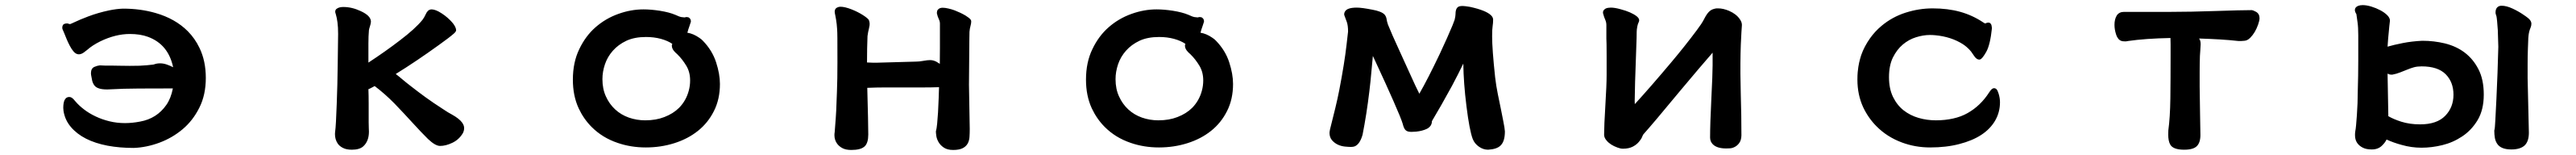

<svg xmlns="http://www.w3.org/2000/svg" viewBox="-20 -515 10040 603"><path d="M486.3 -382.8Q430.2 -382.8 370.6 -354Q339.4 -338.4 320.3 -321.3Q311 -314 306.2 -310.5Q296.4 -303.7 287.1 -303.7Q275.9 -303.7 266.1 -315.4Q258.3 -324.7 251.5 -337.9Q244.6 -351.1 240.2 -361.8Q232.9 -379.9 229 -389.2L225.6 -397Q222.7 -402.3 222.7 -406.7Q222.7 -420.4 233.4 -422.9Q236.8 -423.8 242.2 -423.8H243.7Q249.5 -421.4 252.2 -421.4Q254.9 -421.4 256.3 -422.4Q295.9 -440.9 324.2 -451.2Q363.3 -465.8 405.3 -474.6Q433.6 -480.5 459.5 -481.4H460Q527.3 -481.4 586.4 -464.4Q663.1 -442.4 711.9 -393.6Q739.7 -365.7 757.3 -329.1Q782.2 -278.3 782.2 -211.9Q782.2 -145.5 756.8 -95.7Q731.9 -45.9 691.7 -12.2Q651.4 21.5 601.6 40Q551.3 58.6 501.5 60.5H501Q446.3 60.5 399.4 51.8Q302.2 33.2 256.3 -21Q232.9 -48.3 227.5 -84Q226.6 -89.8 226.6 -95.2Q226.6 -105.5 228 -113.3Q229.5 -121.1 231.4 -125Q233.4 -128.9 236.3 -132.3Q241.7 -137.7 250 -137.7Q254.9 -137.7 258.8 -135.3Q266.1 -130.9 274.4 -120.1Q287.6 -104.5 307.4 -89.4Q327.1 -74.2 352.3 -62.3Q377.4 -50.3 406.5 -43.2Q435.5 -36.1 466.8 -36.1Q495.6 -36.1 525.9 -42Q591.3 -53.7 628.4 -106.9Q646 -131.8 653.8 -170.9H621.1Q500 -170.9 461.9 -169.7Q423.8 -168.5 398.4 -167Q377.4 -167 366.2 -170.9Q353.5 -174.8 347.4 -183.3Q341.3 -191.9 339.1 -202.1Q336.9 -212.4 335 -223.6Q334.5 -227.1 334.5 -230Q334.5 -249 348.1 -254.9Q359.4 -259.8 369.1 -260.7Q379.4 -259.8 390.1 -259.8H415Q426.8 -259.8 445.3 -259.3Q463.9 -258.8 485.4 -258.8Q506.8 -258.8 523.9 -259.3Q553.2 -260.7 576.7 -263.7H577.1Q578.1 -263.7 580.6 -264.6Q590.8 -268.6 604 -268.6Q617.2 -268.6 630.4 -263.9Q643.6 -259.3 654.8 -253.4Q636.2 -342.3 557.1 -371.6Q526.9 -382.8 486.3 -382.8Z M1757.8 -397.5Q1757.8 -394.5 1756.3 -392.6Q1753.9 -388.7 1749.5 -384.8Q1732.4 -369.6 1689.9 -339.4Q1602.5 -276.4 1522.5 -227.1Q1533.7 -218.8 1548.1 -206.5Q1562.5 -194.3 1579.6 -181.2Q1608.4 -158.7 1637.9 -137.2Q1667.5 -115.7 1708.5 -89.4Q1726.6 -77.1 1741.7 -69.3Q1770.5 -53.2 1781.2 -38.1Q1789.1 -27.3 1789.1 -16.6Q1789.1 -6.8 1784.2 2.9Q1769 28.3 1743.2 40.5Q1717.8 52.7 1695.3 52.7Q1676.8 52.7 1648.4 25.9Q1622.6 0.5 1589.6 -35.6Q1556.6 -71.8 1517.6 -112.3Q1480 -150.4 1440.4 -180.2Q1435.1 -177.2 1430.2 -174.8Q1422.4 -170.4 1416 -168Q1417 -144 1417 -110.8V-39.1Q1417 -26.4 1417.5 -16.4Q1418 -6.3 1418 -2.9Q1418 34.7 1395.5 54.7Q1380.9 67.4 1351.6 67.4Q1330.1 67.4 1316.9 60.5Q1303.2 53.7 1296.4 43.5Q1285.6 27.8 1285.6 6.3Q1285.6 2.4 1286.1 -1Q1288.1 -14.6 1289.6 -43.7Q1291 -72.8 1292.5 -110.8Q1295.4 -182.6 1296.4 -270.5Q1297.9 -373 1297.9 -382.8Q1297.9 -409.7 1295.4 -428Q1293 -446.3 1288.6 -460.9Q1286.6 -465.8 1286.6 -469.2Q1286.6 -475.6 1291 -480Q1293.5 -481.9 1296.4 -483.4Q1304.7 -487.8 1318.4 -487.8Q1352.1 -487.8 1386.2 -471.7Q1425.8 -453.6 1425.8 -430.7V-430.2Q1424.8 -420.9 1421.9 -412.4Q1418.9 -403.8 1418 -397.5Q1416 -374.5 1416 -346.2V-271.5Q1483.9 -315.9 1538.6 -357.9Q1598.1 -402.8 1626.5 -437.5Q1633.8 -447.3 1638.2 -457.3Q1642.6 -467.3 1647.7 -472.4Q1652.8 -477.5 1660.6 -478.5H1661.1Q1673.8 -478.5 1690.4 -469.7Q1714.8 -456.1 1733.9 -437Q1740.7 -430.2 1746.6 -422.9Q1757.8 -407.7 1757.8 -397.5Z M2672.9 -431.6V-430.7Q2670.4 -422.4 2667.5 -414.1Q2662.6 -400.9 2659.2 -387.7Q2682.1 -384.3 2706.1 -367.7Q2714.8 -361.8 2719.2 -356.9Q2755.9 -319.3 2771 -273.2Q2786.1 -227.1 2786.1 -188.5Q2786.1 -128.9 2762.7 -83Q2739.7 -37.1 2700.4 -5.9Q2661.1 25.4 2608.4 42Q2555.7 58.6 2497.3 58.6Q2439 58.6 2387.7 41Q2328.1 21 2286.1 -21Q2254.9 -52.2 2235.4 -93.8Q2212.9 -142.6 2212.9 -205.1Q2212.9 -272.5 2237.8 -323.7Q2262.2 -375 2301.5 -409.2Q2340.8 -443.4 2390.1 -460.9Q2439 -478.5 2488.3 -478.5Q2517.1 -478.5 2552.2 -473.1Q2588.4 -467.3 2611.8 -457.5Q2628.4 -449.7 2636.2 -448.5Q2644 -447.3 2647.5 -447.3H2649.9Q2652.3 -448.7 2655.5 -448.7Q2658.7 -448.7 2663.1 -447.8Q2666 -445.8 2668 -444.3Q2672.9 -439.5 2672.9 -431.6ZM2610.8 -312.5Q2598.6 -324.7 2598.6 -337.4Q2598.6 -340.3 2600.6 -344.2Q2583 -356.4 2556.2 -363.8Q2529.3 -371.1 2498 -371.1Q2453.1 -371.1 2421.4 -356.4Q2389.6 -341.3 2368.7 -317.6Q2347.7 -293.9 2337.9 -264.9Q2328.1 -235.8 2328.1 -207Q2328.1 -168.9 2341.8 -139.6Q2355 -110.4 2377.7 -89.4Q2400.4 -68.4 2430.9 -57.6Q2461.4 -46.9 2495.1 -46.9Q2536.6 -46.9 2569.3 -59.6Q2604 -72.8 2627 -95.7Q2654.3 -123.5 2664.6 -162.1Q2669.9 -181.6 2669.9 -202.1Q2669.9 -234.4 2655.3 -258.8Q2639.2 -285.2 2621.1 -302.7L2618.7 -305.2Q2617.2 -306.6 2615 -308.3Q2612.8 -310.1 2610.8 -312.5Z M3757.8 -304.2 3756.8 -185.5Q3756.8 -169.4 3758.3 -99.4Q3759.8 -29.3 3759.8 -12.9Q3759.8 3.4 3758.8 18.1Q3757.8 32.7 3751.5 43.9Q3744.6 55.7 3731.2 62Q3717.8 68.4 3695.1 68.4Q3672.4 68.4 3658.7 59.1Q3645.5 50.3 3638.4 38.1Q3631.3 25.9 3629.6 14.2Q3627.9 2.4 3627.9 -2.9V-3.9Q3630.9 -14.2 3632.8 -34.2Q3636.7 -73.2 3638.7 -132.8Q3639.6 -155.8 3640.1 -175.8Q3609.9 -174.8 3576.2 -174.8H3428.2Q3396 -174.8 3360.4 -173.3Q3360.4 -154.8 3361.3 -137.2Q3362.3 -108.4 3363.3 -57.6Q3364.3 -6.8 3364.3 8.3Q3364.3 40.5 3350.6 54.2L3348.6 55.7Q3334 68.4 3297.9 68.4Q3276.4 68.4 3262.9 61Q3249.5 53.7 3242.2 43Q3232.4 28.8 3232.4 10.7Q3232.4 4.4 3233.4 -1Q3238.8 -69.3 3239.3 -84Q3240.2 -104.5 3240.7 -120.4Q3241.2 -136.2 3242.2 -158.7Q3244.1 -204.6 3244.1 -273.2Q3244.1 -341.8 3243.9 -366.7Q3243.7 -391.6 3242.9 -401.4Q3242.2 -411.1 3241.2 -421.4Q3238.8 -440.9 3236.1 -453.4Q3233.4 -465.8 3233.4 -469.2Q3233.4 -481.4 3243.2 -485.8Q3249 -488.8 3255.9 -488.8Q3272.9 -488.8 3299.3 -478.5Q3323.2 -469.2 3343.8 -456.1Q3362.8 -443.8 3366.7 -437Q3367.7 -434.6 3368.2 -432.1Q3369.6 -426.8 3369.6 -423.6Q3369.6 -420.4 3369.4 -416.7Q3369.1 -413.1 3367.2 -405.3Q3363.3 -390.1 3361.3 -374.5Q3359.4 -328.1 3359.4 -272Q3376.5 -271 3384.5 -271Q3392.6 -271 3395.5 -271Q3399.9 -271 3413.1 -271.5L3552.7 -275.4Q3563 -275.4 3579.1 -278.3Q3595.2 -281.2 3605 -281.2Q3617.7 -281.2 3629.9 -274.9Q3635.3 -272 3643.1 -266.6Q3643.6 -295.4 3643.6 -328.6V-422.9Q3643.6 -431.6 3639.6 -439.9Q3634.3 -450.7 3631.8 -462.9Q3631.8 -464.4 3631.8 -466.6Q3631.8 -468.8 3632.8 -472.4Q3633.8 -476.1 3637.2 -479Q3643.1 -484.9 3654.3 -484.9Q3663.6 -484.9 3676.5 -481.9Q3689.5 -479 3701.2 -474.6Q3724.1 -465.8 3743.2 -454.6Q3757.3 -445.8 3762.7 -439.5Q3765.6 -436 3765.6 -431.6Q3765.6 -423.8 3762.7 -413.8Q3759.8 -403.8 3758.8 -391.1Q3758.8 -379.4 3758.3 -362.3Q3757.8 -333 3757.8 -304.2Z M4672.9 -431.6V-430.7Q4670.4 -422.4 4667.5 -414.1Q4662.6 -400.9 4659.2 -387.7Q4682.1 -384.3 4706.1 -367.7Q4714.8 -361.8 4719.2 -356.9Q4755.9 -319.3 4771 -273.2Q4786.1 -227.1 4786.1 -188.5Q4786.1 -128.9 4762.7 -83Q4739.7 -37.1 4700.4 -5.9Q4661.1 25.4 4608.4 42Q4555.7 58.6 4497.3 58.6Q4439 58.6 4387.7 41Q4328.1 21 4286.1 -21Q4254.9 -52.2 4235.4 -93.8Q4212.9 -142.6 4212.9 -205.1Q4212.9 -272.5 4237.8 -323.7Q4262.2 -375 4301.5 -409.2Q4340.8 -443.4 4390.1 -460.9Q4439 -478.5 4488.3 -478.5Q4517.1 -478.5 4552.2 -473.1Q4588.4 -467.3 4611.8 -457.5Q4628.4 -449.7 4636.2 -448.5Q4644 -447.3 4647.5 -447.3H4649.9Q4652.3 -448.7 4655.5 -448.7Q4658.7 -448.7 4663.1 -447.8Q4666 -445.8 4668 -444.3Q4672.9 -439.5 4672.9 -431.6ZM4610.8 -312.5Q4598.6 -324.7 4598.6 -337.4Q4598.6 -340.3 4600.6 -344.2Q4583 -356.4 4556.2 -363.8Q4529.3 -371.1 4498 -371.1Q4453.1 -371.1 4421.4 -356.4Q4389.6 -341.3 4368.7 -317.6Q4347.7 -293.9 4337.9 -264.9Q4328.1 -235.8 4328.1 -207Q4328.1 -168.9 4341.8 -139.6Q4355 -110.4 4377.7 -89.4Q4400.4 -68.4 4430.9 -57.6Q4461.4 -46.9 4495.1 -46.9Q4536.6 -46.9 4569.3 -59.6Q4604 -72.8 4627 -95.7Q4654.3 -123.5 4664.6 -162.1Q4669.9 -181.6 4669.9 -202.1Q4669.9 -234.4 4655.3 -258.8Q4639.2 -285.2 4621.1 -302.7L4618.7 -305.2Q4617.2 -306.6 4615 -308.3Q4612.8 -310.1 4610.8 -312.5Z M5219.2 -460Q5219.2 -465.3 5222.7 -470.7Q5231.4 -485.4 5268.6 -485.4Q5288.1 -485.4 5330.1 -477.1Q5346.2 -474.1 5355 -470.7Q5369.6 -465.8 5376.5 -458.5Q5383.3 -450.7 5384.8 -439.5Q5385.7 -431.6 5390.1 -418.9Q5404.8 -382.3 5432.6 -322.3Q5460.4 -262.2 5479.2 -220.2Q5498 -178.2 5512.2 -150.4Q5545.4 -208 5591.3 -304.2Q5623 -371.6 5641.6 -416.5Q5647 -430.2 5649.9 -438.5Q5653.3 -453.1 5653.3 -460.9Q5653.3 -487.3 5669.9 -490.7Q5673.8 -491.7 5681.4 -491.7Q5689 -491.7 5709.5 -488.3Q5772.5 -474.6 5792 -455.1Q5799.8 -447.3 5799.8 -438.5Q5799.8 -425.3 5797.9 -413.6Q5795.9 -401.9 5795.9 -373.5Q5795.9 -324.2 5807.6 -214.8Q5811.5 -181.6 5817.9 -150.1Q5824.2 -118.7 5830.1 -90.8Q5835.9 -63 5838.9 -46.4Q5845.2 -15.6 5845.7 -3.9Q5845.7 34.7 5829.1 50.8Q5814.9 65.4 5780.3 67.4Q5761.2 67.4 5744.6 55.7Q5727.5 43.9 5720.2 25.4Q5707.5 -8.3 5695.8 -102.5Q5684.6 -191.9 5683.6 -267.6Q5664.6 -228 5639.6 -181.2Q5595.2 -100.1 5562.5 -45.9Q5561 -43.5 5561 -42.5Q5561 -41.5 5561 -39.6Q5561 -35.6 5557.6 -28.3Q5552.2 -19.5 5542.5 -14.2Q5524.4 -5.4 5499.5 -2.9Q5488.8 -2 5481.4 -2Q5469.7 -2 5463.4 -5.4Q5457 -8.8 5453.4 -16.1Q5449.7 -23.4 5447.3 -33.7Q5441.9 -52.7 5410.6 -123.5Q5382.8 -186.5 5344.7 -268.1Q5336.9 -284.2 5331.1 -297.4Q5328.1 -269 5325.2 -234.6Q5322.3 -200.2 5317.4 -159.7Q5306.6 -69.8 5291 8.8Q5280.8 45.4 5260.7 54.2Q5254.9 56.6 5245.8 56.6Q5236.8 56.6 5222.2 55.2Q5190.9 51.8 5172.4 31.2Q5162.1 19.5 5162.1 2Q5162.1 -6.8 5170.4 -37.1Q5175.3 -55.7 5184.8 -95Q5194.3 -134.3 5200.2 -165Q5220.7 -271 5228.5 -340.8L5234.4 -392.1Q5234.4 -416 5229.5 -429.7L5219.7 -456.1Q5219.2 -458 5219.2 -460Z M6669.9 -482.4Q6671.9 -482.4 6677.2 -482.4Q6696.8 -482.4 6719.7 -472.7Q6748 -460.4 6761.7 -439.9Q6769.5 -428.7 6769.5 -418Q6769.5 -416.5 6769 -409.7Q6768.6 -402.8 6767.6 -389.2Q6764.6 -335 6764.2 -306.6Q6762.7 -229 6765.1 -147.7Q6767.6 -66.4 6767.6 11.7Q6767.1 30.3 6759.3 41Q6752.4 50.8 6742.4 56.2Q6732.4 61.5 6723.1 62Q6713.9 62.5 6708 62.5Q6672.4 62.5 6656.2 46.4Q6645.5 35.6 6645.5 20Q6645.5 -32.2 6650.4 -131.3Q6655.3 -228.5 6655.3 -260.7V-310.1Q6649.9 -303.7 6600.1 -246.1Q6544.4 -180.2 6528.3 -161.1Q6455.1 -73.2 6438.5 -53.7Q6402.8 -11.7 6385.3 7.8Q6383.3 10.7 6380.1 18.6Q6377 26.4 6368.2 36.6Q6359.4 47.4 6344.7 55.2Q6329.1 63.5 6305.7 63.5Q6296.4 63.5 6284.7 59.1Q6255.9 48.8 6241.7 31.2Q6232.4 20.5 6232.4 8.8Q6232.4 -25.9 6237.3 -105.5Q6242.2 -184.6 6242.2 -223.6V-297.4Q6242.2 -328.1 6241.9 -343Q6241.7 -357.9 6241.2 -364.7Q6241.2 -378.4 6241.2 -388.7V-418Q6241.2 -428.2 6236.6 -438.7Q6231.9 -449.2 6230 -457.5Q6228 -462.4 6228 -466.3Q6228 -473.1 6232.9 -477.5Q6235.4 -480 6238.8 -481.9Q6247.1 -485.4 6258.3 -485.4Q6274.4 -485.4 6296.9 -479Q6337.9 -468.3 6359.4 -451.7Q6369.1 -443.8 6369.1 -436Q6369.1 -432.6 6367.2 -428.7Q6363.8 -422.9 6361.6 -411.1Q6359.4 -399.4 6359.4 -391.1Q6359.4 -372.1 6357.9 -334.5Q6351.6 -165.5 6351.6 -121.1Q6351.6 -115.2 6352.1 -109.9Q6414.6 -178.2 6494.1 -272.5Q6546.9 -335 6593.3 -397Q6606 -414.1 6610.4 -420.9Q6618.2 -432.6 6623 -442.4Q6632.3 -460.4 6641.1 -469.2Q6644 -472.2 6647.5 -474.6Q6655.3 -480 6669.9 -482.4Z M7722.7 -425.8Q7727.5 -427.2 7729.5 -427.2Q7734.9 -427.2 7738 -424.1Q7741.2 -420.9 7742.2 -417Q7743.2 -411.6 7744.1 -405.8Q7737.3 -340.3 7721.7 -313Q7706.5 -286.1 7697.8 -283.7Q7696.3 -283.2 7694.3 -283.2Q7684.6 -283.2 7675.3 -296.4Q7668.5 -306.2 7666 -309.8Q7663.6 -313.5 7662.4 -314.9Q7661.1 -316.4 7659.9 -317.6Q7658.7 -318.8 7657.7 -320.3Q7646 -333 7631.3 -342.8Q7585.4 -372.1 7523.4 -377.9Q7513.2 -378.9 7502 -378.9Q7476.6 -378.9 7448.2 -370.1Q7419.9 -361.3 7396.7 -341.8Q7373.5 -322.3 7357.9 -291Q7342.8 -259.8 7342.8 -214.8Q7342.8 -169.9 7358.6 -137.7Q7374.5 -105.5 7399.9 -85.7Q7425.3 -65.9 7457.8 -56.4Q7490.2 -46.9 7525.9 -46.9Q7561.5 -46.9 7593 -54Q7624.5 -61 7649.4 -75.2Q7699.7 -103.5 7733.4 -155.8Q7737.8 -162.6 7741.7 -166.5Q7747.1 -171.9 7752.4 -171.9Q7757.8 -171.9 7762 -167.7Q7766.1 -163.6 7770 -150.9Q7775.4 -133.8 7775.4 -117.2Q7775.4 -78.1 7756.3 -45.4Q7718.3 19.5 7616.7 45.4Q7566.4 58.6 7502.9 58.6Q7445.8 58.6 7394 39.6Q7335.4 18.1 7293.9 -23.9Q7262.2 -55.7 7242.2 -97.7Q7219.7 -146.5 7219.7 -205.1Q7219.7 -222.7 7220.9 -234.9Q7222.2 -247.1 7223.4 -255.1Q7224.6 -263.2 7226.3 -270.8Q7228 -278.3 7230 -285.6Q7231.9 -293 7234.4 -300.3Q7246.1 -334 7269 -366.2Q7288.6 -393.6 7314 -414.6Q7355.5 -449.2 7407.7 -465.8Q7460 -482.4 7512.7 -482.4Q7572.3 -482.4 7620.4 -469Q7668.5 -455.6 7709.5 -428.2Q7715.3 -424.3 7717.8 -423.8Q7720.2 -424.3 7721.2 -424.8Z M8440.4 -342.8Q8440.4 -353 8439.9 -367.2Q8341.3 -365.2 8274.9 -355.5Q8269 -354 8263.9 -354Q8258.8 -354 8254.4 -354.5Q8241.7 -356 8234.9 -366.7Q8230 -373.5 8228 -380.9Q8221.7 -400.4 8221.7 -418.5Q8221.7 -439.9 8230.5 -454.6Q8239.7 -468.8 8258.8 -468.8H8440.4Q8517.6 -468.8 8616.2 -472.2Q8715.8 -475.6 8755.9 -475.6Q8761.7 -475.6 8773.9 -468.8Q8787.1 -460.9 8787.1 -443.8Q8787.1 -435.5 8781.7 -419.9Q8770.5 -387.7 8751 -368.2Q8739.7 -356.9 8728 -356.4Q8722.2 -355.5 8716.3 -355.5H8704.6Q8669.4 -359.4 8632.1 -361.6Q8594.7 -363.8 8551.3 -365.2Q8557.6 -357.9 8557.6 -342.8Q8557.6 -341.3 8557.1 -334.5Q8556.6 -327.6 8556.2 -319.3Q8555.7 -311 8554.7 -297.4Q8553.7 -264.6 8553.7 -235.8V-177.7Q8553.7 -149.4 8555.2 -76.2Q8556.6 -2.9 8556.6 10.3Q8556.6 39.6 8542.7 53.5Q8528.8 67.4 8493.2 67.4Q8449.2 67.4 8438.5 46.4Q8431.2 32.7 8431.2 8.8Q8431.2 1 8431.6 -7.8Q8438.5 -58.1 8439.5 -132.1Q8440.4 -206.1 8440.4 -300.8Z M9707 -466.8Q9707 -479.5 9713.4 -486.1Q9719.7 -492.7 9730.5 -492.7Q9749.5 -492.7 9773.2 -481.7Q9796.9 -470.7 9814.5 -458.5Q9837.4 -443.4 9841.3 -437Q9846.7 -430.2 9846.7 -422.6Q9846.7 -415 9843.8 -408.2Q9836.9 -392.1 9835.4 -375Q9834.5 -368.2 9834.2 -354.2Q9834 -340.3 9833 -322.8Q9832 -293 9832 -265.6V-210.9L9836.9 1Q9836.9 35.6 9819.8 51.3Q9802.7 66.4 9768.6 66.4Q9728 66.4 9713.4 44.4Q9706.5 34.2 9704.3 21.2Q9702.1 8.3 9702.1 -5.9V-7.3L9702.6 -9.3Q9704.6 -15.6 9706.1 -46.4L9710.4 -130.4Q9715.3 -231.4 9717.8 -333Q9716.8 -379.4 9715.8 -397.9Q9712.9 -441.4 9710.4 -452.6Q9710 -453.1 9709.2 -455.3Q9708.5 -457.5 9707 -463.9Q9707 -465.8 9707 -466.8ZM9341.3 48.8Q9308.6 40 9282.2 27.8Q9276.4 40 9265.1 50.8Q9250 66.4 9224.6 66.4Q9203.1 66.4 9189.9 59.6Q9163.1 46.4 9159.7 19Q9159.2 13.7 9159.2 9.8Q9159.2 1 9160.6 -6.3Q9163.1 -17.6 9166.5 -66.9Q9169.9 -114.7 9169.9 -156.2Q9171.9 -221.7 9171.9 -279.3V-377.9Q9171.9 -408.7 9169.2 -427.2Q9166.5 -445.8 9164.6 -460Q9158.7 -469.2 9158.7 -476.1Q9158.7 -486.8 9171.4 -492.2Q9178.7 -495.1 9189.5 -495.1Q9204.1 -495.1 9222.7 -489.5Q9241.2 -483.9 9257.8 -475.1Q9274.4 -466.3 9284.9 -455.8Q9295.4 -445.3 9295.4 -434.6Q9295.4 -434.6 9293 -413.6Q9287.1 -355 9286.1 -333.5Q9309.1 -340.3 9345 -347.4Q9380.9 -354.5 9421.4 -356.4H9421.9Q9466.8 -356.4 9509.3 -346.2Q9600.1 -323.7 9640.1 -246.1Q9661.1 -206.1 9661.1 -147Q9661.1 -87.9 9637.2 -47.9Q9613.3 -8.3 9577.1 15.6Q9541 39.6 9499.5 49.6Q9458 59.6 9418.5 59.6Q9378.9 59.6 9341.3 48.8ZM9300.8 -224.6Q9293.5 -224.6 9286.1 -228.5Q9289.1 -81.5 9289.1 -63Q9309.1 -51.3 9339.8 -41.5Q9373 -31.2 9413.1 -31.2Q9478 -31.2 9510.5 -64.2Q9543 -97.2 9543 -146.5Q9543 -195.8 9512.5 -226.3Q9481.9 -256.8 9418.9 -256.8Q9402.3 -256.8 9389.2 -253.4Q9375.5 -249.5 9362.5 -244.1Q9349.6 -238.8 9335.4 -233.4Q9320.3 -227.5 9304.7 -224.6Q9302.7 -224.6 9300.8 -224.6Z"/></svg>

Font: Bakudai
Style: Bold
Weight: 700
Version: Version 1.48